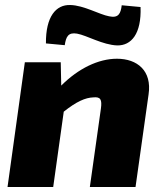

<svg xmlns="http://www.w3.org/2000/svg" viewBox="-20 -745 649 765"><path d="M238 -565C243 -599 252 -617 287 -611C326 -604 389 -566 447 -564C503 -563 544 -610 540 -717L465 -724C461 -691 452 -672 415 -680C376 -687 314 -724 260 -725C203 -727 162 -679 163 -572ZM446 -511C372 -511 292 -472 224 -404L222 -497H79L10 0H192L234 -300C284 -340 320 -356 352 -357C381 -360 387 -348 382 -312L338 0H520L572 -369C586 -463 527 -511 446 -511Z"/></svg>

Font: Exo 2 Extra Bold
Style: Italic
Weight: 800
Italic angle: -8°
Designer: Natanael Gama
Version: Version 1.001;PS 001.001;hotconv 1.0.88;makeotf.lib2.5.64775